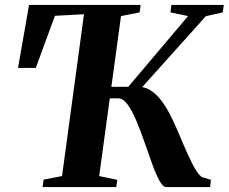

<svg xmlns="http://www.w3.org/2000/svg" viewBox="-20 -763 932 783"><path d="M153.5 0 158 -30.5 233 -45 322.5 -705 204 -698.5 126 -486H53.5L98.5 -743H553.5L549.5 -712.5L473.5 -697.5L384.5 -45L458.5 -29.5L454 0ZM658.5 0Q644.5 0 630.2 -26Q616 -52 601 -93.5Q586 -135 570 -181.2Q554 -227.5 536.8 -268.8Q519.5 -310 501 -336Q482.5 -362 461.5 -362H381.5L387 -409H503L747 -697.5L675 -712.5L679 -743H892.5L888.5 -712.5L819.5 -697L521.5 -365L530 -408.5Q565 -412 592 -395.8Q619 -379.5 641.5 -348.2Q664 -317 684.5 -273.5Q705 -230 726 -178.5Q735.5 -157 745 -135.8Q754.5 -114.5 764 -95.8Q773.5 -77 783.2 -62.8Q793 -48.5 802.5 -41L840 -30L837 0Z"/></svg>

Font: Merriweather 96pt
Style: Bold Italic
Weight: 700
Italic angle: -7.8°
Version: Version 2.101